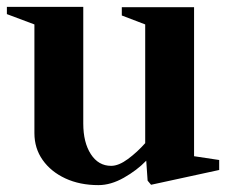

<svg xmlns="http://www.w3.org/2000/svg" viewBox="-34 -521 663 558"><path d="M252 17Q198 17 156 -2.5Q114 -22 90 -56Q66 -90 66 -134V-450L-14 -480V-501H208V-162Q208 -107 230 -73Q252 -39 289 -39Q311 -39 338 -59Q365 -79 388 -105V-450L320 -476V-500H530V-67L603 -56V-27L405 16L395 4L391 -54Q364 -26 326 -4.5Q288 17 252 17Z"/></svg>

Font: Wittgenstein
Style: Bold
Weight: 700
Designer: Jörg Drees
Foundry: Jörg Drees
Version: Version 1.303; ttfautohint (v1.8.4.7-5d5b)